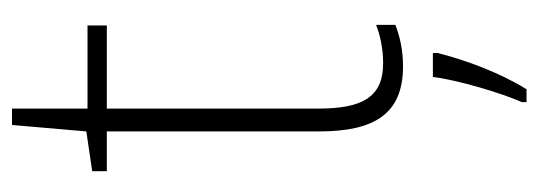

<svg xmlns="http://www.w3.org/2000/svg" viewBox="-316 -382 919 328"><g transform="rotate(-90 144.0 -218.5)"><path d="M199 -24C140 -24 122 -62 122 -135V-496H264V-529H122V-658H94L83 -531L15 -521V-496H83V-133C83 -39 113 10 194 10C224 10 246 4 265 -3V-36C247 -29 225 -24 199 -24ZM217 69V61H176C171 103 148 180 133 213V221H155C183 176 205 117 217 69Z"/></g></svg>

Font: Noto Sans Malayalam SemiCondensed ExtraLight
Style: Regular
Weight: 200
Width: 4
Designer: Jelle Bosma - Monotype Design Team
Foundry: Monotype Imaging Inc.
Version: Version 2.104